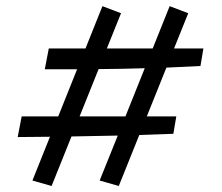

<svg xmlns="http://www.w3.org/2000/svg" viewBox="-20 -599 734 636"><path d="M531.2 -375 466.3 -213.4H564L554.2 -155.8L441.4 -151.9L373.5 17.1L310.1 -1L370.1 -149.9L216.8 -147L150.9 17.1L87.4 -1L145.5 -146Q74.2 -145 38.6 -145L51.8 -213.4H172.9L235.4 -369.6H199.7H128.4L141.6 -438.5H263.2L319.3 -578.6L380.9 -555.2L334 -438.5H485.8L542 -578.6L603.5 -555.2L556.6 -438.5H653.8L644 -380.4Q568.8 -376.5 531.2 -375ZM459.5 -373Q382.3 -370.6 306.6 -370.1L243.7 -213.4H395.5Z"/></svg>

Font: Vesper Libre
Style: Regular
Weight: 400
Designer: Robert Keller & Kimya Gandhi
Foundry: Mota Italic
Version: Version 1.058